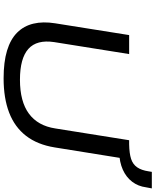

<svg xmlns="http://www.w3.org/2000/svg" viewBox="84 -958 883 1092"><g transform="rotate(90 526.0 -412.5)"><path d="M426 9Q333 9 268.5 -10.5Q204 -30 166 -68Q128 -106 115 -160.5Q102 -215 113 -284L180 -705H288L220 -279Q205 -180 258.5 -132Q312 -84 434 -84Q558 -84 627 -135Q696 -186 711 -285L778 -705H887L819 -282Q803 -183 753 -118.5Q703 -54 621 -22.5Q539 9 426 9ZM845 -648 797 -685 801 -705Q853 -706 884 -716Q915 -726 932 -750.5Q949 -775 955 -816L958 -834H1052L1046 -802Q1040 -756 1014 -722Q988 -688 945.5 -669Q903 -650 845 -648Z"/></g></svg>

Font: Nunito Sans 10pt Expanded Medium
Style: Italic
Weight: 500
Width: 7
Italic angle: -9°
Designer: Vernon Adams
Foundry: Vernon Adams
Version: Version 3.101;gftools[0.9.27]